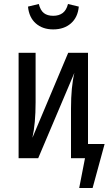

<svg xmlns="http://www.w3.org/2000/svg" viewBox="-20 -791 543 960"><path d="M120 -758 174 -771Q182 -739 199.5 -725.5Q217 -712 246 -712Q275 -712 293.5 -726Q312 -740 320 -771L374 -758Q369 -704 334.5 -674Q300 -644 246 -644Q193 -644 159 -674Q125 -704 120 -758ZM503 -71 443 149H376L405 0H335V-248Q335 -357 352 -427L171 0H73V-527H158V-280Q158 -173 142 -102L321 -527H420V-71Z"/></svg>

Font: Fira Sans Compressed
Style: Regular
Weight: 400
Width: 1
Designer: bBox Type GmbH & Carrois Corporate GbR & Edenspiekermann AG
Foundry: bBox Type GmbH & Carrois Corporate GbR & Edenspiekermann AG
Version: Version 4.301